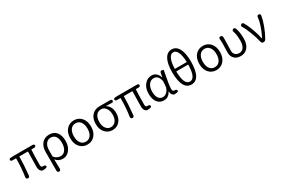

<svg xmlns="http://www.w3.org/2000/svg" viewBox="119 -2255 5708 3901"><g transform="rotate(-30 2973.0 -305.0)"><path d="M561 8Q535 13 508 13Q476 13 449.5 -19Q423 -51 423 -115L429 -467Q429 -472 424 -472H232Q227 -472 227 -467Q227 -309 201 -42Q196 7 155 1Q114 -4 121 -52Q151 -242 151 -467Q151 -472 146 -472H73Q26 -472 25 -503Q24 -535 63 -537L77 -538Q102 -540 127 -540H569Q617 -540 617 -506Q617 -472 569 -472H514Q508 -472 508 -466Q499 -309 499 -109Q499 -55 550 -58Q595 -61 603 -31Q611 -1 561 8Z M775 199Q735 199 735 151V-279Q735 -411 804 -486Q868 -554 970 -554Q1081 -554 1140.5 -481Q1200 -408 1200 -279Q1200 -146 1131 -64Q1067 13 977 13Q878 13 814 -62Q811 -66 811 -61L815 150Q816 198 775 199ZM966 -56Q1030 -56 1073 -117Q1116 -178 1116 -278Q1116 -374 1081 -427Q1043 -485 967 -485Q901 -485 859 -433Q812 -376 812 -274V-148Q812 -132 822 -120Q849 -88 891 -70Q923 -56 966 -56Z M1378 -61Q1307 -138 1307 -270Q1307 -402 1378 -480Q1446 -554 1550.5 -554Q1655 -554 1723 -480Q1794 -402 1794 -270.5Q1794 -139 1723 -61Q1655 13 1550.5 13Q1446 13 1378 -61ZM1433.5 -113Q1476 -55 1550.5 -55Q1625 -55 1667.5 -113Q1710 -171 1710 -269.5Q1710 -368 1667.5 -426.5Q1625 -485 1550.5 -485Q1476 -485 1433.5 -426.5Q1391 -368 1391 -269.5Q1391 -171 1433.5 -113Z M1972 -59Q1900 -135 1900 -264Q1900 -399 1974 -473Q2041 -540 2144 -540H2389Q2438 -540 2437 -505Q2435 -470 2387 -474Q2339 -478 2269 -478Q2264 -478 2264 -476Q2264 -474 2274 -468Q2317 -444 2345.5 -388Q2374 -332 2374 -254Q2374 -131 2306 -57Q2241 13 2140 13Q2039 13 1972 -59ZM2295 -261Q2295 -349 2255 -408Q2213 -472 2142 -472Q2071 -472 2029 -421Q1984 -365 1984 -264Q1984 -169 2028 -112Q2072 -55 2140.5 -55Q2209 -55 2252 -111Q2295 -167 2295 -261Z M3012 8Q2986 13 2959 13Q2927 13 2900.5 -19Q2874 -51 2874 -115L2880 -467Q2880 -472 2875 -472H2683Q2678 -472 2678 -467Q2678 -309 2652 -42Q2647 7 2606 1Q2565 -4 2572 -52Q2602 -242 2602 -467Q2602 -472 2597 -472H2524Q2477 -472 2476 -503Q2475 -535 2514 -537L2528 -538Q2553 -540 2578 -540H3020Q3068 -540 3068 -506Q3068 -472 3020 -472H2965Q2959 -472 2959 -466Q2950 -309 2950 -109Q2950 -55 3001 -58Q3046 -61 3054 -31Q3062 -1 3012 8Z M3345 13Q3251 13 3194.5 -58Q3138 -129 3138 -261.5Q3138 -394 3210 -477Q3276 -554 3374 -554Q3430 -554 3473 -521Q3522 -483 3541 -415Q3543 -407 3544.5 -407Q3546 -407 3547 -414L3563 -500Q3571 -547 3610 -540Q3649 -533 3647 -525Q3646 -518 3641 -494Q3583 -208 3583 -112Q3583 -85 3598 -70Q3613 -55 3626 -56Q3669 -61 3681 -33Q3694 -5 3657 4L3647 7Q3620 13 3592 13Q3572 13 3544 -15.5Q3516 -44 3519 -94Q3519 -99 3517 -99Q3515 -99 3509 -89Q3451 13 3345 13ZM3360 -56Q3417 -56 3463 -107.5Q3509 -159 3515 -230L3521 -314Q3523 -334 3518 -354Q3486 -485 3382 -485Q3316 -485 3271 -428Q3222 -365 3222 -260Q3222 -163 3258.5 -109.5Q3295 -56 3360 -56Z M3830 -86Q3771 -191 3771 -401Q3771 -598 3829 -703.5Q3887 -809 3991.5 -809Q4096 -809 4154 -703.5Q4212 -598 4212 -401Q4212 -191 4153 -86Q4098 13 3992 13Q3886 13 3830 -86ZM4132 -368Q4132 -373 4127 -373H3857Q3852 -373 3852 -368Q3857 -55 3992 -55Q4127 -55 4132 -368ZM3852 -437Q3852 -432 3857 -432H4127Q4132 -432 4132 -437Q4128 -588 4089 -668Q4053 -742 3992 -742Q3931 -742 3895 -668Q3856 -588 3852 -437Z M4404 -61Q4333 -138 4333 -270Q4333 -402 4404 -480Q4472 -554 4576.5 -554Q4681 -554 4749 -480Q4820 -402 4820 -270.5Q4820 -139 4749 -61Q4681 13 4576.5 13Q4472 13 4404 -61ZM4459.5 -113Q4502 -55 4576.5 -55Q4651 -55 4693.5 -113Q4736 -171 4736 -269.5Q4736 -368 4693.5 -426.5Q4651 -485 4576.5 -485Q4502 -485 4459.5 -426.5Q4417 -368 4417 -269.5Q4417 -171 4459.5 -113Z M5149 13Q5054 13 5002 -39Q4947 -93 4947 -174Q4947 -198 4947 -222L4951 -371Q4951 -395 4951 -419Q4951 -484 4947 -509Q4943 -534 4981 -541Q5019 -548 5029 -501Q5030 -497 5030 -439Q5030 -415 5029 -391L5024 -218Q5023 -194 5023 -170Q5023 -122 5061 -86Q5094 -55 5150 -55Q5214 -55 5252 -106Q5293 -162 5293 -266Q5293 -405 5264 -485Q5247 -530 5286 -544Q5324 -557 5340 -512Q5375 -410 5375 -268Q5375 -134 5311 -59Q5250 13 5149 13Z M5684 0Q5643 0 5634 -44Q5612 -150 5558 -288Q5503 -429 5468 -481Q5441 -521 5475 -543Q5508 -565 5534 -524Q5570 -468 5622 -331Q5670 -203 5693 -90Q5695 -83 5697.5 -83Q5700 -83 5704 -92Q5824 -343 5837 -495Q5841 -544 5882 -539Q5922 -534 5915 -486Q5902 -401 5854 -270Q5807 -144 5744 -35Q5724 0 5684 0Z"/></g></svg>

Font: Resource Han Rounded KR Normal
Style: Regular
Weight: 350
Designer: Cyano Hao (round all glyphs); Ryoko NISHIZUKA 西塚涼子 (kana, bopomofo & ideographs); Paul D. Hunt (Latin, Greek & Cyrillic)
Foundry: Cyano Hao
Version: 0.990